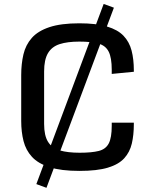

<svg xmlns="http://www.w3.org/2000/svg" viewBox="-20 -838 756 954"><path d="M160.6 76.7 495.1 -818.4 545.9 -799.8 210.9 95.2ZM374.5 11.2Q283.7 11.2 226.6 -7.1Q169.4 -25.4 138.9 -58.6Q108.4 -91.8 96.9 -137.2Q85.4 -182.6 85.4 -236.8V-464.8Q85.4 -520.5 96.4 -567.6Q107.4 -614.7 137.9 -649.4Q168.5 -684.1 225.6 -703.1Q282.7 -722.2 374 -722.2Q458 -722.2 511.5 -706.3Q564.9 -690.4 593.8 -660.2Q622.6 -629.9 633.8 -586.7Q645 -543.5 645 -488.8V-481.4L535.2 -470.7V-491.7Q535.2 -551.3 520 -581.3Q504.9 -611.3 469.7 -621.3Q434.6 -631.3 374 -631.3Q314.9 -631.3 276.1 -618.7Q237.3 -606 218.3 -573.7Q199.2 -541.5 199.2 -482.9V-222.2Q199.2 -164.1 218.8 -133.1Q238.3 -102.1 277.3 -90.6Q316.4 -79.1 376 -79.1Q435.5 -79.1 470.5 -87.9Q505.4 -96.7 520.3 -125.2Q535.2 -153.8 535.2 -212.9V-228.5H645V-220.7Q645 -167.5 635 -124.8Q625 -82 597.2 -51.5Q569.3 -21 515.9 -4.9Q462.4 11.2 374.5 11.2Z"/></svg>

Font: Monda Medium
Style: Regular
Weight: 500
Designer: Vernon Adams
Foundry: Vernon Adams
Version: Version 2.200